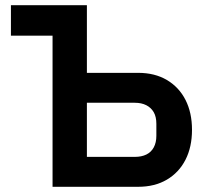

<svg xmlns="http://www.w3.org/2000/svg" viewBox="-20 -718 793 738"><path d="M182 0V-581H22V-698H314V-438H511Q575 -438 621.5 -410.5Q668 -383 693 -334Q718 -285 718 -219Q718 -153 693 -104Q668 -55 621.5 -27.5Q575 0 511 0ZM314 -115H498Q524 -115 542.5 -124Q561 -133 571 -151.5Q581 -170 581 -196V-242Q581 -269 571 -286.5Q561 -304 542.5 -313.5Q524 -323 498 -323H314Z"/></svg>

Font: IBM Plex Sans SemiBold
Style: Regular
Weight: 600
Designer: Mike Abbink, Paul van der Laan, Pieter van Rosmalen
Foundry: Bold Monday
Version: Version 3.201